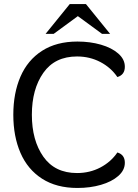

<svg xmlns="http://www.w3.org/2000/svg" viewBox="-20 -920 685 952"><path d="M46 -351Q46 -458 81.5 -540Q117 -622 188.5 -668Q260 -714 364 -714Q427 -714 480.5 -698.5Q534 -683 566.5 -654.5Q599 -626 599 -589Q599 -549 562 -538Q530 -585 477.5 -612.5Q425 -640 362 -640Q252 -640 195 -559Q138 -478 138 -351Q138 -224 195 -143Q252 -62 362 -62Q425 -62 477.5 -89.5Q530 -117 562 -164Q599 -153 599 -113Q599 -76 566.5 -47.5Q534 -19 480.5 -3.5Q427 12 364 12Q260 12 188.5 -34Q117 -80 81.5 -162Q46 -244 46 -351ZM326 -900H406L526 -752H486L366 -840L246 -752H206Z"/></svg>

Font: Thasadith
Style: Bold
Weight: 700
Designer: Cadson Demak Co.,Ltd.
Foundry: Cadson Demak Co.,Ltd.
Version: Version 1.000; ttfautohint (v1.6)